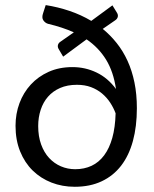

<svg xmlns="http://www.w3.org/2000/svg" viewBox="-20 -727 606 754"><path d="M275.5 -62.5Q311 -62.5 339.8 -76Q368.5 -89.5 389 -117Q409.5 -144.5 421 -185.5Q432.5 -226.5 434 -282Q426 -303.5 412.8 -323.8Q399.5 -344 380.8 -359.8Q362 -375.5 337.5 -384.8Q313 -394 282 -394Q244.5 -394 216 -381.5Q187.5 -369 168.5 -347.2Q149.5 -325.5 139.8 -295.8Q130 -266 130 -232Q130 -191.5 141.5 -159.8Q153 -128 173 -106.5Q193 -85 219.2 -73.8Q245.5 -62.5 275.5 -62.5ZM383.5 -613.5Q413.5 -589 438.2 -558Q463 -527 480.8 -488.2Q498.5 -449.5 508 -403.2Q517.5 -357 517.5 -302Q517.5 -230.5 502 -173.5Q486.5 -116.5 455.8 -76.5Q425 -36.5 379.2 -15Q333.5 6.5 273.5 6.5Q224.5 6.5 182.2 -10Q140 -26.5 108.5 -57.2Q77 -88 59 -132.5Q41 -177 41 -233Q41 -280 56.5 -321.8Q72 -363.5 101 -395Q130 -426.5 171.2 -445Q212.5 -463.5 264.5 -463.5Q315 -463.5 359.2 -442.2Q403.5 -421 435.5 -377.5Q425.5 -445.5 396.5 -492.8Q367.5 -540 320 -572.5L228 -504.5L211.5 -532.5Q205.5 -541.5 207.5 -550Q209.5 -558.5 218.5 -564L270 -600Q225.5 -620 168.5 -633.5Q157 -637 150 -647.5Q143 -658 149.5 -676L159.5 -707Q207.5 -699.5 252.8 -684.2Q298 -669 338.5 -645L421.5 -706L439 -677.5Q444.5 -669 442.5 -660.8Q440.5 -652.5 432 -647Z"/></svg>

Font: TypoPRO Lato
Style: Regular
Weight: 400
Designer: Lukasz Dziedzic with Adam Twardoch and Botio Nikoltchev
Foundry: tyPoland Lukasz Dziedzic
Version: Version 2.010; 2014-09-01; http://www.latofonts.com/